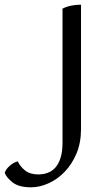

<svg xmlns="http://www.w3.org/2000/svg" viewBox="-169 -542 438 820"><path d="M-36 258Q-88 258 -114.5 237.5Q-141 217 -149 196Q-144 181 -128 166.5Q-112 152 -93 147Q-84 168 -62.5 185.5Q-41 203 -5 203Q16 203 35 196Q54 189 68 173Q82 157 90 131Q98 105 98 67V-505Q115 -514 135.5 -518Q156 -522 177 -522V9Q177 68 157.5 114Q138 160 107 192Q76 224 38 241Q0 258 -36 258Z"/></svg>

Font: Gotu
Style: Regular
Weight: 400
Designer: Sarang Kulkarni & Kailash Malviya
Foundry: Ek Type
Version: Version 2.320;hotconv 1.0.109;makeotfexe 2.5.65596; ttfautoh